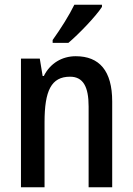

<svg xmlns="http://www.w3.org/2000/svg" viewBox="-20 -786 557 806"><path d="M408 -757V-766H292C270 -721 236 -667 201 -618V-606H267C311 -643 382 -717 408 -757ZM298 -550C241 -550 191 -521 164 -467H159L147 -540H68V0H167V-273C167 -405 195 -464 274 -464C329 -464 352 -422 352 -339V0H451V-360C451 -489 397 -550 298 -550Z"/></svg>

Font: Noto Sans Devanagari Condensed Medium
Style: Regular
Weight: 500
Width: 3
Designer: Jelle Bosma - Monotype Design Team
Foundry: Monotype Imaging Inc.
Version: Version 2.004